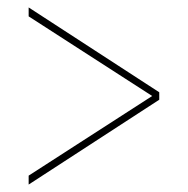

<svg xmlns="http://www.w3.org/2000/svg" viewBox="-20 -615 505 516"><path d="M57 -119 408 -347V-367L57 -595V-571L389 -357L57 -143Z"/></svg>

Font: Noto Serif Display Condensed Black
Style: Regular
Weight: 900
Width: 3
Designer: Monotype Design Team
Foundry: Monotype Imaging Inc.
Version: Version 2.009